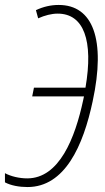

<svg xmlns="http://www.w3.org/2000/svg" viewBox="-34 -745 424 775"><path d="M77 10C228 10 302 -157 340 -336C394 -586 341 -725 203 -725C171 -725 141 -718 111 -704L120 -671C147 -683 174 -690 199 -690C304 -690 344 -582 311 -391H103L96 -356H305C304 -351 303 -347 302 -342C269 -187 205 -25 76 -25C44 -25 10 -33 -14 -46V-9C10 4 44 10 77 10Z"/></svg>

Font: Noto Sans ExtraCondensed ExtraLight
Style: Italic
Weight: 200
Width: 2
Italic angle: -12°
Designer: Monotype Design Team
Foundry: Monotype Imaging Inc.
Version: Version 2.013